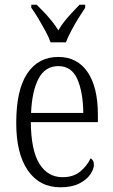

<svg xmlns="http://www.w3.org/2000/svg" viewBox="-20 -786 479 816"><path d="M237 10Q148 10 98.5 -61.5Q49 -133 49 -263Q49 -404 96 -474Q143 -544 228 -544Q308 -544 352 -480Q396 -416 396 -298V-267H111Q112 -147 147.5 -90Q183 -33 246 -33Q292 -33 321 -57Q350 -81 365 -113Q371 -110 375 -103.5Q379 -97 379 -85Q379 -67 363.5 -44.5Q348 -22 316.5 -6Q285 10 237 10ZM334 -306Q333 -395 308.5 -450Q284 -505 228 -505Q172 -505 144 -452Q116 -399 112 -306ZM195 -606Q187 -629 172.5 -655.5Q158 -682 142.5 -708Q127 -734 113 -753V-766H136Q154 -748 170 -731Q186 -714 200.5 -696Q215 -678 228 -657Q240 -678 254.5 -696Q269 -714 285 -731Q301 -748 318 -766H342V-753Q329 -734 313 -708Q297 -682 283 -655.5Q269 -629 260 -606Z"/></svg>

Font: Noto Serif Ethiopic Condensed Light
Style: Regular
Weight: 300
Width: 3
Designer: Monotype Design Team
Foundry: Monotype Imaging Inc.
Version: Version 2.102